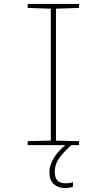

<svg xmlns="http://www.w3.org/2000/svg" viewBox="-20 -734 540 971"><path d="M349 210V187Q333 193 310 193Q257 193 257 135Q257 96 280.5 64Q304 32 341 0H380V-20L263 -23V-690L380 -694V-714H120V-694L237 -690V-23L120 -20V0H310Q230 68 230 138Q230 177 252 197Q274 217 309 217Q333 217 349 210Z"/></svg>

Font: Noto Sans Mono UI Condensed Thin
Style: Regular
Weight: 250
Width: 3
Designer: Monotype Design team
Foundry: Monotype Imaging Inc.
Version: 1.000